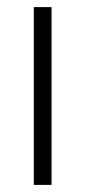

<svg xmlns="http://www.w3.org/2000/svg" viewBox="-20 -520 240 540"><path d="M75 0H125V-500H75Z"/></svg>

Font: Millimetre
Style: Light
Weight: 200
Designer: Jérémy Landes
Version: Version 1.0